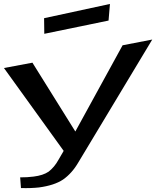

<svg xmlns="http://www.w3.org/2000/svg" viewBox="-179 -912 790 971"><path d="M591 -712 441 -683 202 -247 -15 -595 -159 -568 143 -149 118 -106C103 -78 85 -58 67 -44C48 -31 23 -23 -9 -19C-31 -16 -53 -15 -77 -15L-73 39C-40 40 -10 39 18 36C70 29 110 16 140 -4C170 -25 196 -54 218 -92ZM370 -808 377 -892 44 -820 45 -741Z"/></svg>

Font: Gamestation Warped
Style: Regular
Weight: 400
Designer: Jonas Hecksher
Foundry: Jonas Hecksher, Playtypeª, e-types AS
Version: Version 1.003